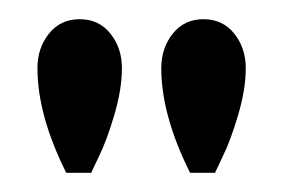

<svg xmlns="http://www.w3.org/2000/svg" viewBox="-20 -771 296 200"><path d="M107 -700Q107 -678 99 -651Q91 -624 83 -608L75 -591H49Q19 -651 19 -700Q19 -721 31 -736Q43 -751 63 -751Q83 -751 95 -736Q107 -721 107 -700ZM236 -700Q236 -678 228 -651Q220 -624 212 -608L204 -591H178Q148 -651 148 -700Q148 -721 160 -736Q172 -751 192 -751Q212 -751 224 -736Q236 -721 236 -700Z"/></svg>

Font: Oakes Grotesk Light
Style: Italic
Weight: 300
Italic angle: -8°
Designer: Samuel Oakes
Foundry: Samuel Oakes
Version: Version 1.000;PS 001.000;hotconv 1.0.88;makeotf.lib2.5.64775